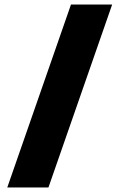

<svg xmlns="http://www.w3.org/2000/svg" viewBox="-20 -797 525 844"><path d="M292 -777H473L193 27H12Z"/></svg>

Font: Bounded
Style: Regular
Weight: 900
Designer: Vlad Churkin
Version: Version 1.0